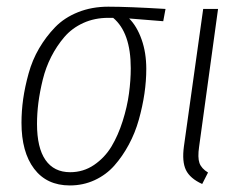

<svg xmlns="http://www.w3.org/2000/svg" viewBox="-20 -549 731 580"><path d="M190.9 11.2Q121.1 11.2 83 -39.3Q44.9 -89.8 44.9 -178.2Q44.9 -213.4 50 -250Q55.2 -286.6 66.4 -327.1Q77.6 -367.7 98.1 -402.8Q118.7 -438 146.5 -466.8Q174.3 -495.6 215.8 -512.2Q257.3 -528.8 307.1 -528.8Q368.2 -528.8 480 -522L473.1 -484.9L370.1 -493.2Q393.6 -469.7 407.7 -429.9Q421.9 -390.1 421.9 -340.8Q421.9 -304.7 416.3 -266.1Q410.6 -227.5 399.4 -187.5Q388.2 -147.5 369.1 -112.1Q350.1 -76.7 325.4 -48.8Q300.8 -21 266.1 -4.9Q231.4 11.2 190.9 11.2ZM191.9 -28.8Q231.9 -28.8 264.2 -50.8Q296.4 -72.8 316.7 -106.4Q336.9 -140.1 350.6 -183.3Q364.3 -226.6 369.6 -266.4Q375 -306.2 375 -342.8Q375 -450.7 321.8 -495.1H307.1Q265.6 -495.1 231.4 -479.5Q197.3 -463.9 174.3 -437Q151.4 -410.2 134.8 -377.7Q118.2 -345.2 109.1 -308.1Q100.1 -271 95.9 -238.3Q91.8 -205.6 91.8 -174.8Q91.8 -102.5 117.4 -65.7Q143.1 -28.8 191.9 -28.8Z M638.7 -522 581.5 -106Q576.7 -73.2 582.5 -56.6Q588.4 -40 608.4 -27.8L590.8 6.8Q554.2 -9.8 541.7 -35.4Q529.3 -61 535.6 -106.9L593.8 -522Z"/></svg>

Font: Fira Sans Compressed ExtraLight
Style: Italic
Weight: 250
Width: 3
Italic angle: -8°
Designer: Carrois Corporate & Edenspiekermann AG
Foundry: Carrois Corporate GbR & Edenspiekermann AG
Version: Version 4.203;PS 004.203;hotconv 1.0.88;makeotf.lib2.5.64775